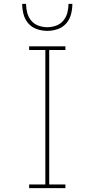

<svg xmlns="http://www.w3.org/2000/svg" viewBox="-20 -975 490 995"><path d="M131 0V-19H215V-716H131V-735H319V-716H235V-19H319V0ZM225 -815Q198 -815 171.5 -824Q145 -833 127 -853.5Q109 -874 102 -901Q95 -928 95 -955H115Q115 -932 121 -909Q127 -886 142 -868Q157 -850 179.5 -842Q202 -834 225 -834Q248 -834 270.5 -842Q293 -850 308 -868Q323 -886 329 -909Q335 -932 335 -955H355Q355 -928 348 -901Q341 -874 323 -853.5Q305 -833 278.5 -824Q252 -815 225 -815Z"/></svg>

Font: Zed Sans Thin Extended
Style: Regular
Weight: 100
Width: 7
Designer: Belleve Invis
Foundry: Belleve Invis
Version: Version 1.0.0; ttfautohint (v1.8.4)